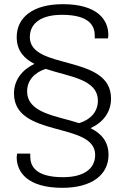

<svg xmlns="http://www.w3.org/2000/svg" viewBox="-20 -718 599 920"><path d="M279 182C422 182 500 118 500 24C500 -41 464 -79 414 -104C475 -132 512 -181 512 -246C512 -460 123 -380 123 -540C123 -610 182 -647 277 -647C413 -647 434 -590 434 -548V-534H497C499 -540 499 -547 499 -551C499 -623 447 -698 281 -698C137 -698 60 -634 60 -540C60 -475 96 -437 145 -412C85 -383 47 -334 47 -270C47 -56 436 -136 436 24C436 94 377 131 282 131C146 131 125 74 125 32V18H62C61 24 60 31 60 35C60 107 112 182 279 182ZM359 -128C247 -164 110 -176 110 -281C110 -333 146 -371 199 -388C311 -350 449 -340 449 -235C449 -182 413 -144 359 -128Z"/></svg>

Font: Archivo ExtraLight
Style: Regular
Weight: 200
Designer: Hector Gatti
Foundry: Omnibus-Type
Version: Version 2.001